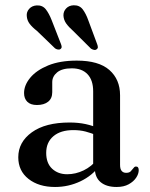

<svg xmlns="http://www.w3.org/2000/svg" viewBox="-20 -715 582 746"><path d="M348.5 -61.5V-71.5L342 -74.5V-360Q342 -403.5 320.2 -426.5Q298.5 -449.5 259 -449.5Q221 -449.5 202 -433.8Q183 -418 183 -396V-357Q183 -332.5 167 -319.8Q151 -307 123.5 -307Q99 -307 86.2 -319.5Q73.5 -332 73.5 -353.5Q73.5 -384 97.5 -413Q121.5 -442 167.2 -460.8Q213 -479.5 278.5 -479.5Q363.5 -479.5 405 -443Q446.5 -406.5 446.5 -345V-74.5Q446.5 -58 452.8 -50.8Q459 -43.5 470 -43.5Q482 -43.5 487.5 -49Q493 -54.5 497 -60Q499.5 -63.5 502 -65.8Q504.5 -68 508.5 -68Q514 -68 516.5 -64.2Q519 -60.5 519 -54Q519 -39.5 509 -24.5Q499 -9.5 480 1Q461 11.5 433 11.5Q393.5 11.5 371 -7.2Q348.5 -26 348.5 -61.5ZM51 -104Q51 -163 103.8 -201Q156.5 -239 250.5 -239Q284.5 -239 313 -232.8Q341.5 -226.5 363 -216.5L355 -189.5Q334.5 -198 312.8 -203.8Q291 -209.5 265 -209.5Q215.5 -209.5 187.5 -185.8Q159.5 -162 159.5 -121Q159.5 -81 182.5 -59.5Q205.5 -38 241 -38Q274 -38 305 -53Q336 -68 358 -96L368.5 -73Q339 -32.5 292.5 -10.5Q246 11.5 194 11.5Q130.5 11.5 90.8 -19.8Q51 -51 51 -104ZM181 -636 216.5 -545Q219 -539 219.5 -533.8Q220 -528.5 215.5 -525Q211.5 -521.5 205.2 -522.5Q199 -523.5 194 -527L123.5 -595Q105.5 -609 95.2 -622.5Q85 -636 84 -653Q82.5 -668.5 93.5 -680.8Q104.5 -693 123 -694Q145 -695 157.8 -679Q170.5 -663 181 -636ZM323.5 -635 357.5 -543.5Q360 -537 360.2 -532Q360.5 -527 355.5 -523.5Q351.5 -520 345.2 -521.2Q339 -522.5 333.5 -526L263.5 -595.5Q247 -610 237.2 -623.8Q227.5 -637.5 226.5 -654.5Q226 -670.5 237 -682.2Q248 -694 266.5 -694.5Q289 -695 301.5 -678.5Q314 -662 323.5 -635Z"/></svg>

Font: Fraunces Wonky
Style: Regular
Weight: 400
Version: Version 1.000;[b76b70a41]